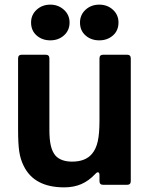

<svg xmlns="http://www.w3.org/2000/svg" viewBox="-20 -797 646 828"><path d="M82 -82Q68 -110 63 -143.5Q58 -177 58 -238V-545Q58 -561 74 -561H177Q193 -561 193 -545V-237Q193 -194 199.5 -167.5Q206 -141 220 -125Q244 -100 291 -100Q349 -100 377 -134Q394 -154 401.5 -187Q409 -220 409 -276V-545Q409 -561 425 -561H528Q544 -561 544 -545V-16Q544 0 528 0H425Q409 0 409 -16V-42Q409 -54 402 -54Q397 -54 391 -47Q363 -17 330.5 -3Q298 11 257 11Q127 11 82 -82ZM114 -700Q114 -733 138 -755Q162 -777 197 -777Q231 -777 255.5 -755Q280 -733 280 -700Q280 -666 256 -644.5Q232 -623 197 -623Q162 -623 138 -644Q114 -665 114 -700ZM325 -700Q325 -733 349 -755Q373 -777 408 -777Q443 -777 467 -755Q491 -733 491 -700Q491 -665 467 -644Q443 -623 408 -623Q373 -623 349 -644Q325 -665 325 -700Z"/></svg>

Font: Open Sauce Two
Style: Bold
Weight: 700
Designer: Alfredo Marco Pradil
Foundry: Creative Sauce Fz LLC
Version: Version 1.477